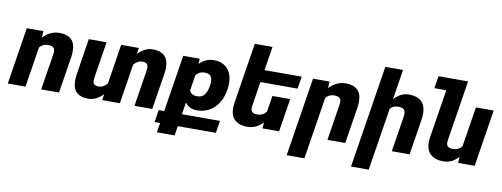

<svg xmlns="http://www.w3.org/2000/svg" viewBox="-72 -1152 4592 1757"><g transform="rotate(10 2224.0 -273.5)"><path d="M236.8 -373.5 177.7 0H13.2L96.7 -528.3H251L246.6 -466.8Q280.3 -502.9 318.4 -520.5Q356.4 -538.1 403.3 -538.1Q470.7 -538.1 509 -503.4Q547.4 -468.8 547.4 -392.1Q547.4 -364.7 542.5 -335L489.3 0H323.7L376.5 -333Q378.9 -348.6 378.9 -358.4Q378.9 -388.7 362.8 -399.9Q346.7 -411.1 314 -411.1Q265.6 -411.1 236.8 -373.5Z M1413.6 -391.6Q1413.6 -364.3 1408.7 -335L1355.5 0H1190.4L1243.2 -332.5Q1245.6 -350.6 1245.6 -360.8Q1245.6 -390.1 1232.4 -400.6Q1219.2 -411.1 1192.4 -411.1Q1169.4 -411.1 1150.6 -400.9Q1131.8 -390.6 1112.8 -368.7L1054.7 0H890.1L898.9 -56.2Q867.7 -24.4 833.3 -7.3Q798.8 9.8 757.8 9.8Q691.4 9.8 653.3 -24.9Q615.2 -59.6 615.2 -136.2Q615.2 -163.6 620.1 -193.4L672.9 -528.3H837.9L785.2 -195.8Q782.7 -177.7 782.7 -167.5Q782.7 -138.2 795.9 -127.7Q809.1 -117.2 835.9 -117.2Q858.9 -117.2 877.9 -127.4Q897 -137.7 915.5 -159.2L973.6 -528.3H1138.2L1129.4 -471.7Q1160.6 -503.9 1194.8 -521Q1229 -538.1 1270.5 -538.1Q1336.9 -538.1 1375.2 -503.2Q1413.6 -468.3 1413.6 -391.6Z M2007.3 -351.1Q2007.3 -326.2 2002.9 -298.8L2001.5 -288.6Q1990.7 -222.2 1958.7 -169.9Q1926.8 -117.7 1875.7 -88.1Q1824.7 -58.6 1759.8 -58.6Q1687.5 -58.6 1648.9 -111.8L1631.3 0H1984.9L1966.8 114.3H1613.3L1599.1 203.1H1434.6L1448.7 114.3H1397.5L1415.5 0H1466.8L1550.3 -528.3H1703.6L1701.2 -479.5Q1758.3 -538.1 1835 -538.1Q1891.1 -538.1 1929.9 -513.9Q1968.8 -489.7 1988 -447.5Q2007.3 -405.3 2007.3 -351.1ZM1841.8 -337.4Q1841.8 -373.5 1825.7 -392.3Q1809.6 -411.1 1773.9 -411.1Q1716.3 -411.1 1689.9 -369.1L1667.5 -229Q1682.1 -185.5 1739.3 -185.5Q1783.2 -185.5 1806.4 -214.6Q1829.6 -243.7 1838.4 -298.8Q1841.8 -318.8 1841.8 -337.4Z M2251.5 -185.5Q2250 -176.3 2250 -167.5Q2250 -117.2 2307.1 -117.2Q2364.7 -117.2 2394 -158.7L2418 -308.1H2583L2534.2 0H2379.9L2383.8 -56.6Q2352.1 -22.9 2316.9 -6.6Q2281.7 9.8 2237.8 9.8Q2165.5 9.8 2124.3 -26.4Q2083 -62.5 2083 -137.2Q2083 -163.1 2086.9 -186.5L2140.1 -522.9L2141.1 -528.3L2176.3 -750H2340.8L2305.7 -528.3H2650.9L2632.8 -414.1H2287.6Z M2896.5 -373.5 2805.2 203.1H2640.6L2756.3 -528.3H2910.6L2906.2 -466.8Q2939.9 -502.9 2978 -520.5Q3016.1 -538.1 3063 -538.1Q3130.4 -538.1 3168.7 -503.4Q3207 -468.8 3207 -392.1Q3207 -364.7 3202.1 -335L3148.9 0H2983.4L3036.1 -333Q3038.6 -348.6 3038.6 -358.4Q3038.6 -388.7 3022.5 -399.9Q3006.3 -411.1 2973.6 -411.1Q2925.3 -411.1 2896.5 -373.5Z M3495.1 -379.4 3402.8 203.1H3238.3L3389.2 -750H3553.7L3509.8 -472.2Q3542 -505.9 3575.9 -522Q3609.9 -538.1 3649.9 -538.1Q3721.7 -538.1 3762.7 -501.5Q3803.7 -464.8 3803.7 -385.7Q3803.7 -360.8 3799.3 -330.6L3747.1 0H3581.5L3633.8 -329.1Q3636.2 -345.2 3636.2 -355Q3636.2 -386.2 3619.9 -398.7Q3603.5 -411.1 3571.3 -411.1Q3521.5 -411.1 3495.1 -379.4Z M4435.1 -528.3 4351.6 0H4197.3L4201.2 -56.6Q4168.9 -22.5 4136 -6.3Q4103 9.8 4060.1 9.8Q3986.8 9.8 3943.6 -27.1Q3900.4 -64 3900.4 -139.6Q3900.4 -160.2 3904.3 -186.5L3975.6 -635.7H3865.2L3883.3 -750H4158.2L4140.1 -635.7L4068.8 -185.5Q4067.4 -176.3 4067.4 -167.5Q4067.4 -117.2 4124.5 -117.2Q4182.1 -117.2 4211.4 -158.7L4270 -528.3Z"/></g></svg>

Font: Mardoto Black
Style: Italic
Weight: 900
Italic angle: -12°
Designer: Christian Robertson, Vahan Hovhannisyan
Foundry: Google
Version: Version 1.000